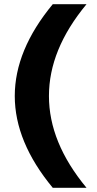

<svg xmlns="http://www.w3.org/2000/svg" viewBox="-20 -690 462 910"><path d="M230 200H390C270 55 212 -89 212 -235C212 -381 270 -525 390 -670H230C110 -525 50 -380 50 -235C50 -90 110 55 230 200Z"/></svg>

Font: LT Wave Text Black
Style: Regular
Weight: 900
Designer: Daniel Lyons
Version: Version 2.5 (Glyphs App)